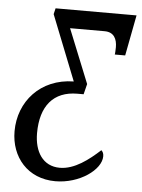

<svg xmlns="http://www.w3.org/2000/svg" viewBox="-52 -756 597 808"><g transform="rotate(5 246.0 -351.5)"><path d="M212 11C314 11 404 -54 404 -111C404 -124 400 -130 394 -136C347 -93 288 -47 226 -47C154 -47 118 -106 118 -184C118 -299 172 -364 273 -364H299L310 -408L218 -636H364C404 -636 417 -607 417 -573C417 -565 416 -542 415 -542H459L492 -714H150L144 -689L253 -414C112 -412 23 -309 23 -184C23 -75 95 11 212 11Z"/></g></svg>

Font: Noto Serif ExtraCondensed
Style: Italic
Weight: 400
Width: 2
Italic angle: -12°
Designer: Monotype Design Team
Foundry: Monotype Imaging Inc.
Version: Version 2.014